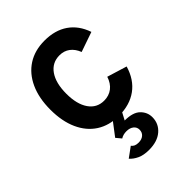

<svg xmlns="http://www.w3.org/2000/svg" viewBox="-221 -626 970 970"><g transform="rotate(-45 264.0 -141.0)"><path d="M275.5 12Q206 12 156 -20.2Q106 -52.5 79 -112.5Q52 -172.5 52 -255Q52 -337.5 79.5 -397.8Q107 -458 157.5 -490.5Q208 -523 278 -523Q352.5 -523 403 -488.2Q453.5 -453.5 476.5 -386.5L370 -349.5Q357.5 -382 334.2 -399.5Q311 -417 279 -417Q226 -417 196 -374Q166 -331 166 -255Q166 -180 195.5 -137.5Q225 -95 276.5 -95Q311.5 -95 336.5 -114.2Q361.5 -133.5 373 -169.5L479 -137Q457.5 -64 405.2 -26Q353 12 275.5 12ZM261 241.5Q223 241.5 197.5 229.5Q172 217.5 157 200L210.5 161Q216.5 169.5 226.2 173.8Q236 178 250 178Q272.5 178 286 166.2Q299.5 154.5 299.5 135Q299.5 116.5 285 105Q270.5 93.5 247 93.5Q235 93.5 224.8 96.2Q214.5 99 206 104.5L183 77L241.5 0H305L279 49Q337.5 49 363.8 74.8Q390 100.5 390 136Q390 182 355.5 211.8Q321 241.5 261 241.5Z"/></g></svg>

Font: Overpass SemiBold
Style: Regular
Weight: 600
Designer: Delve Withrington, Dave Bailey, Thomas Jockin
Foundry: Delve Fonts LLC
Version: Version 4.000